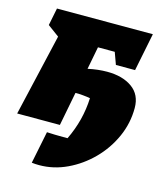

<svg xmlns="http://www.w3.org/2000/svg" viewBox="-105 -575 729 851"><g transform="rotate(15 259.5 -149.5)"><path d="M1 0 88 -376 35 -415 51 -495H491L456 -321H368L348 -376H271L251 -272Q297 -282 339 -282Q410 -282 454 -250.5Q498 -219 498 -158Q498 -88 469.5 -24.5Q441 39 392 88.5Q343 138 281.5 167Q220 196 154 196Q146 196 137 195.5Q128 195 120 194L150 46Q168 47 187 47.5Q206 48 225 48Q235 48 245 48Q291 -47 295 -149Q262 -155 227 -155L197 0Z"/></g></svg>

Font: Piazzolla Black
Style: Italic
Weight: 900
Italic angle: -11.3°
Designer: Juan Pablo del Peral
Foundry: Huerta Tipografica
Version: Version 1.330